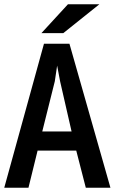

<svg xmlns="http://www.w3.org/2000/svg" viewBox="-20 -900 540 904"><path d="M307 -694 500 -16H384L339 -191H157L114 -16H0L187 -694ZM317 -281 263 -517 249 -591 238 -517 179 -281ZM300 -880H448L278 -744H175Z"/></svg>

Font: D2Coding ligature
Style: Bold
Weight: 700
Monospace: yes
Designer: Yong-Rak Park; Jeong-Hwan Yoon; Sang-Min Lee;
Foundry: NHN Corporation
Version: Version 1.3.2; Build 20180524